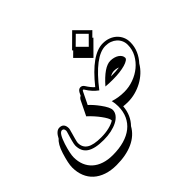

<svg xmlns="http://www.w3.org/2000/svg" viewBox="-286 -933 1541 1541"><g transform="rotate(-45 485.0 -162.0)"><path d="M681.6 -189Q709.5 -189 733.4 -190.4Q757.3 -191.9 776.9 -194.3Q756.8 -203.6 729.5 -203.6Q708 -203.6 681.6 -189ZM837.9 -557.1 794.9 -514.2 801.3 -508.3 686.5 -393.1 571.3 -508.3 614.3 -550.8 607.9 -557.1 723.1 -671.4ZM985.4 -273.4Q985.4 -223.1 966.3 -179.7Q947.3 -136.2 914.6 -101.1Q894 -65.9 863.3 -37.4Q832.5 -8.8 795.4 11.2Q758.3 31.2 717 42.2Q675.8 53.2 633.8 53.2Q606.9 53.2 581.1 50.3Q577.1 98.6 559.8 137.7Q542.5 176.8 512.7 207Q474.6 275.4 397.2 311Q319.8 346.7 209.5 346.7Q146.5 346.7 97.2 329.8Q47.9 313 13.7 282Q-20.5 251 -38.3 206.8Q-56.2 162.6 -56.2 107.9Q-56.2 63 -28.3 -26.4Q-15.6 -66.9 -0.5 -93Q14.6 -119.1 30.3 -131.8Q60.5 -191.4 97.2 -191.4Q148.4 -191.4 148.4 -132.3Q148.4 -128.9 145.8 -118.4Q143.1 -107.9 138.7 -93.8L139.2 -94.2Q135.7 -82 131.6 -67.6Q127.4 -53.2 123.8 -39.8Q120.1 -26.4 117.7 -15.6Q115.2 -4.9 115.2 0.5Q115.2 52.2 154.3 77.1Q193.4 102.1 279.8 102.1Q328.1 102.1 368.4 92.5Q408.7 83 435.1 66.4Q435.1 64.9 435.3 63.5Q435.5 62 435.5 60.5Q435.5 51.3 425.3 32.2Q415 13.2 397.9 -10Q380.9 -33.2 359.1 -57.6Q337.4 -82 314 -103L375.5 -228.5Q385.3 -245.6 398.9 -250.5L412.1 -277.3Q425.8 -301.3 446.3 -301.3Q467.3 -301.3 480 -279.8Q491.2 -261.7 503.7 -246.1Q516.1 -230.5 530.8 -217.3Q613.8 -320.8 686 -372.1Q758.3 -423.3 822.3 -423.3Q857.9 -423.3 887.7 -412.1Q917.5 -400.9 939.2 -380.9Q960.9 -360.8 973.1 -333.5Q985.4 -306.2 985.4 -273.4ZM868.2 -213.4Q868.2 -203.1 853.5 -193.4Q838.9 -183.6 813.2 -176Q787.6 -168.5 752.4 -164.1Q717.3 -159.7 676.3 -159.7Q655.8 -159.7 635.3 -160.4Q614.7 -161.1 592.3 -163.1Q695.8 -281.7 766.1 -281.7Q786.6 -281.7 805.2 -276.6Q823.7 -271.5 837.6 -262.5Q851.6 -253.4 859.9 -240.7Q868.2 -228 868.2 -213.4ZM956.1 -273.4Q956.1 -299.8 946 -321.8Q936 -343.8 918.2 -359.9Q900.4 -376 876 -385Q851.6 -394 822.3 -394Q703.6 -394 535.6 -175.8Q488.3 -210 455.1 -264.6Q450.7 -272 446.3 -272Q442.4 -272 438 -263.7L386.7 -158.7Q420.4 -128.9 457 -79.1Q501.5 -18.6 501.5 11.7Q501.5 38.1 484.1 60.3Q466.8 82.5 436.8 98.1Q406.7 113.8 366.5 122.6Q326.2 131.3 279.8 131.3Q229 131.3 192.4 123.3Q155.8 115.2 132.1 99.1Q108.4 83 97.2 58.3Q85.9 33.7 85.9 0.5Q85.9 -6.3 88.4 -18.6Q90.8 -30.8 94.5 -44.9Q98.1 -59.1 102.5 -74Q106.9 -88.9 110.6 -101.3Q114.3 -113.8 116.7 -122.3Q119.1 -130.9 119.1 -132.3Q119.1 -162.1 97.2 -162.1Q66.9 -162.1 36.1 -66.4Q9.8 18.1 9.8 59.1Q9.8 106.9 25.6 145.8Q41.5 184.6 71.8 211.9Q102.1 239.3 146 253.9Q189.9 268.6 246.1 268.6Q317.9 268.6 374.8 252.2Q431.6 235.8 471.2 204.3Q510.7 172.9 532 126.7Q553.2 80.6 553.2 21.5Q553.2 -11.2 545.4 -44.4Q601.1 -24.9 670.4 -24.9Q723.1 -24.9 774.4 -43.5Q825.7 -62 866 -95.2Q906.2 -128.4 931.2 -173.8Q956.1 -219.2 956.1 -273.4ZM723.1 -630.4 648.9 -557.1 723.1 -482.9 796.9 -557.1Z"/></g></svg>

Font: XB Kayhan Sayeh
Style: Regular
Weight: 700
Designer: Behnam
Foundry: Irmug
Version: Version 7.300 2009